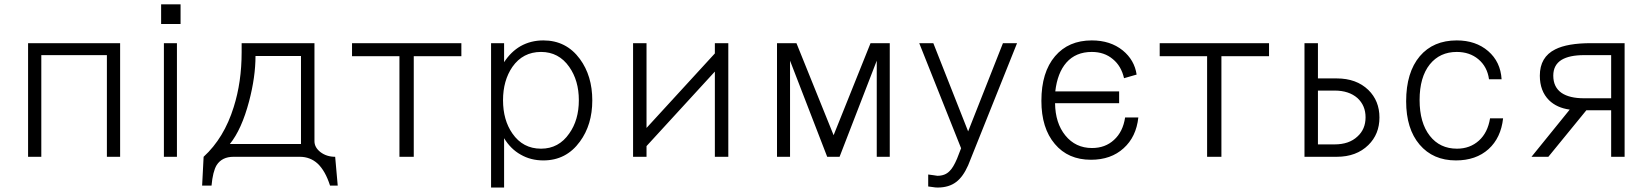

<svg xmlns="http://www.w3.org/2000/svg" viewBox="-20 -716 7555 878"><path d="M108.4 1H168.9V-463.9H468.8V1H529.3V-518.6H108.4Z M729.5 1H789.1V-518.6H729.5ZM716.8 -606.4H805.7V-696.3H716.8Z M1085 -518.6V-477.5Q1085 -340.8 1048.8 -226.6Q1004.9 -85 911.1 1L904.3 132.8H947.3Q953.1 68.4 970.7 39.1Q995.1 1 1047.9 1H1350.6Q1398.4 1 1432.6 32.2Q1467.8 65.4 1489.3 132.8H1524.4L1512.7 1Q1473.6 1 1445.3 -20.5Q1418 -42 1418 -70.3V-518.6ZM1148.4 -460H1356.4V-57.6H1031.2Q1085 -124 1119.1 -252.9Q1148.4 -364.3 1148.4 -460Z M1806.6 1H1872.1V-459H2089.8V-518.6H1589.8V-459H1806.6Z M2225.6 141.6H2285.2V-84Q2315.4 -34.2 2361.3 -8.8Q2407.2 17.6 2464.8 17.6Q2569.3 17.6 2631.8 -68.4Q2688.5 -145.5 2688.5 -256.8Q2688.5 -369.1 2631.8 -446.3Q2569.3 -531.2 2464.8 -531.2Q2407.2 -531.2 2360.4 -504.9Q2316.4 -479.5 2285.2 -431.6V-518.6H2225.6ZM2454.1 -478.5Q2535.2 -478.5 2583 -410.2Q2627 -347.7 2627 -257.8Q2627 -167 2583 -105.5Q2535.2 -36.1 2454.1 -36.1Q2371.1 -36.1 2323.2 -105.5Q2280.3 -167 2280.3 -257.8Q2280.3 -347.7 2323.2 -410.2Q2371.1 -478.5 2454.1 -478.5Z M3249 -518.6V-471.7L2936.5 -130.9V-518.6H2875V1H2936.5V-47.9L3249 -388.7V1H3310.5V-518.6Z M3533.2 1H3592.8V-438.5L3762.7 1H3819.3L3989.3 -438.5V1H4048.8V-518.6H3960.9L3792 -97.7L3622.1 -518.6H3533.2Z M4407.2 40 4630.9 -518.6H4566.4L4407.2 -115.2L4248 -518.6H4183.6L4375 -38.1L4356.4 9.8Q4338.9 50.8 4322.3 66.4Q4301.8 87.9 4266.6 87.9L4247.1 85L4224.6 82V136.7Q4236.3 138.7 4246.1 139.6Q4256.8 141.6 4267.6 141.6Q4319.3 141.6 4352.5 116.2Q4383.8 92.8 4407.2 40Z M5177.7 -375Q5168 -441.4 5114.3 -485.4Q5057.6 -531.2 4972.7 -531.2Q4866.2 -531.2 4804.7 -459Q4742.2 -385.7 4742.2 -254.9Q4742.2 -129.9 4803.7 -57.6Q4864.3 14.6 4968.8 14.6Q5060.5 14.6 5118.2 -38.1Q5175.8 -89.8 5185.5 -178.7H5125Q5115.2 -113.3 5074.2 -76.2Q5034.2 -39.1 4973.6 -39.1Q4898.4 -39.1 4851.6 -96.7Q4805.7 -153.3 4804.7 -244.1H5097.7V-297.9H4805.7Q4815.4 -382.8 4856.4 -429.7Q4899.4 -478.5 4972.7 -478.5Q5030.3 -478.5 5069.3 -445.3Q5107.4 -414.1 5120.1 -358.4Z M5500 1H5565.4V-459H5783.2V-518.6H5283.2V-459H5500Z M6006.8 -301.8H6083Q6148.4 -301.8 6187.5 -267.6Q6224.6 -233.4 6224.6 -179.7Q6224.6 -125 6187.5 -91.8Q6149.4 -55.7 6083 -55.7H6006.8ZM5945.3 1H6092.8Q6182.6 1 6237.3 -52.7Q6288.1 -102.5 6288.1 -178.7Q6288.1 -254.9 6237.3 -304.7Q6182.6 -357.4 6092.8 -357.4H6006.8V-518.6H5945.3Z M6793.9 -174.8Q6783.2 -109.4 6743.2 -73.2Q6702.1 -36.1 6642.6 -36.1Q6564.5 -36.1 6518.6 -94.7Q6471.7 -154.3 6471.7 -258.8Q6471.7 -363.3 6518.6 -421.9Q6564.5 -478.5 6641.6 -478.5Q6700.2 -478.5 6740.2 -445.3Q6781.2 -411.1 6789.1 -353.5H6846.7Q6841.8 -433.6 6785.2 -482.4Q6728.5 -531.2 6641.6 -531.2Q6534.2 -531.2 6472.7 -459Q6410.2 -384.8 6410.2 -252.9Q6410.2 -127 6471.7 -54.7Q6533.2 17.6 6637.7 17.6Q6729.5 17.6 6787.1 -34.2Q6843.8 -85.9 6853.5 -174.8Z M7409.2 1V-518.6H7255.9Q7147.5 -518.6 7091.8 -490.2Q7021.5 -455.1 7021.5 -370.1Q7021.5 -299.8 7063.5 -257.8Q7099.6 -222.7 7158.2 -214.8L6983.4 1H7060.5L7234.4 -211.9H7347.7V1ZM7347.7 -266.6H7223.6Q7157.2 -266.6 7121.1 -291Q7083 -317.4 7083 -370.1Q7083 -418.9 7121.1 -442.4Q7157.2 -463.9 7223.6 -463.9H7347.7Z"/></svg>

Font: Dotum
Style: Regular
Weight: 400
Version: Version 2.21